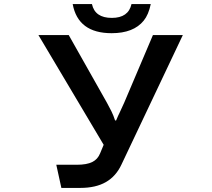

<svg xmlns="http://www.w3.org/2000/svg" viewBox="-20 -899 1040 944"><path d="M626.5 -878.9H721.2Q710.4 -826.7 686.5 -797.4Q636.7 -735.8 528.8 -735.8Q363.8 -735.8 337.4 -878.9H432.1Q446.8 -811 529.8 -811Q611.3 -811 626.5 -878.9ZM489.7 -187 168.9 -726.6H317.9L505.9 -393.6Q517.1 -373.5 527.6 -352.3Q538.1 -331.1 545.9 -306.6H550.8Q560.5 -330.1 571 -351.3Q581.5 -372.6 590.8 -394.5L731.9 -726.6H878.9L577.1 -89.8Q550.3 -32.2 500.5 -3.7Q450.7 24.9 375 24.9H281.7L256.8 -88.9H356.9Q406.7 -88.9 433.6 -102.5Q460 -115.2 472.2 -145Z"/></svg>

Font: FORM UDPGothic
Style: Bold
Weight: 700
Foundry: Pronama LLC
Version: Version 1.051